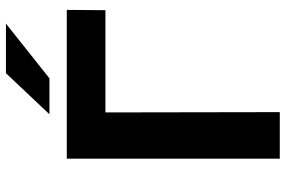

<svg xmlns="http://www.w3.org/2000/svg" viewBox="-174 -766 940 631"><g transform="rotate(-90 295.5 -450.0)"><path d="M242 -573H578L579 -700H90V0H243ZM354 -757 534 -900H371L236 -757Z"/></g></svg>

Font: Montserrat-Alt1
Style: Bold
Weight: 700
Designer: Differentunic
Foundry: Differentunic
Version: Version 7.222